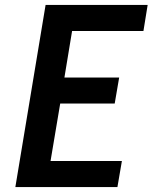

<svg xmlns="http://www.w3.org/2000/svg" viewBox="-20 -755 616 775"><path d="M42 0H454L472 -105H184L223 -337H443L461 -442H240L271 -630H559L576 -735H164Z"/></svg>

Font: Iosevka Sparkle Oblique
Style: Bold
Weight: 700
Italic angle: -9°
Designer: Belleve Invis
Foundry: Belleve Invis
Version: Version 4.5.0; ttfautohint (v1.8.3)